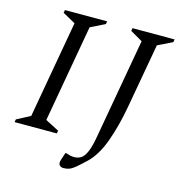

<svg xmlns="http://www.w3.org/2000/svg" viewBox="-120 -766 979 1045"><g transform="rotate(15 370.0 -243.5)"><path d="M10 0 13 -16 89 -56 186 -604 114 -644 117 -660H355L352 -644L271 -604L174 -56L251 -16L248 0ZM331 173Q317 173 308.5 163.5Q300 154 308 130L321 91H327Q342 96 351 98Q360 100 373 100Q393 100 410 90Q427 80 441 48Q455 16 466 -51L564 -604L495 -644L498 -660H735L732 -644L650 -604L585 -240Q565 -128 532.5 -38.5Q500 51 450 99Q417 130 398 146Q379 162 364 167.5Q349 173 331 173Z"/></g></svg>

Font: Spectral SC
Style: Italic
Weight: 400
Italic angle: -10°
Designer: Jean-Baptiste Levee
Foundry: Production Type
Version: Version 2.001